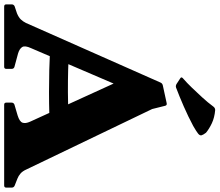

<svg xmlns="http://www.w3.org/2000/svg" viewBox="-84 -944 1028 899"><g transform="rotate(90 429.5 -494.0)"><path d="M10 0Q0 0 0 -10V-35Q0 -45 9 -49L42 -60Q61 -68 70.5 -78Q80 -88 87 -102L366 -732Q370 -741 380 -743L463 -761Q473 -763 475 -753L490 -693L773 -104Q781 -86 792 -76.5Q803 -67 816 -62L849 -49Q858 -45 858 -35V-10Q858 0 848 0H470Q460 0 460 -10V-35Q460 -44 469 -48L520 -63Q549 -72 554 -86Q559 -100 549 -122L329 -604L438 -669L205 -126Q192 -98 199.5 -85Q207 -72 230 -65L293 -48Q302 -45 302 -35V-10Q302 0 292 0ZM207 -304Q306 -298 411 -298.5Q516 -299 614 -304V-216Q516 -210 411 -210Q306 -210 207 -215ZM347 -824Q338 -829 345 -836Q368 -856 390.5 -879.5Q413 -903 436 -928Q459 -953 479 -980Q485 -988 495 -988Q530 -985 556.5 -972.5Q583 -960 601 -945Q611 -932 613 -924Q615 -916 605 -908Q595 -900 569 -885Q526 -862 478 -841Q430 -820 390 -805Q382 -802 373 -807Z"/></g></svg>

Font: Hahmlet ExtraBold
Style: Regular
Weight: 800
Designer: Minjoo Ham & Mark Frömberg
Foundry: hypertype
Version: Version 1.002